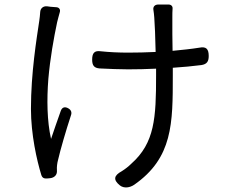

<svg xmlns="http://www.w3.org/2000/svg" viewBox="-20 -790 1020 850"><path d="M194 -440C202 -532 218 -621 233 -692C236 -705 241 -722 245 -737C248 -748 242 -757 230 -758L204 -760L189 -762C171 -764 159 -753 158 -737C157 -724 156 -711 154 -699C142 -618 117 -467 117 -308C117 -195 143 -80 163 -15C169 3 182 1 201 -1C221 -3 234 -16 232 -36C232 -37 232 -37 232 -38C231 -49 233 -68 237 -82C247 -126 272 -212 294 -279C299 -292 295 -303 283 -310C268 -319 255 -316 249 -299C233 -256 218 -209 206 -175C188 -255 187 -349 194 -440ZM743 -639V-713C743 -727 743 -740 744 -752C745 -762 738 -770 726 -770H700H681C665 -770 657 -760 659 -747C661 -736 662 -724 663 -712C665 -687 668 -621 669 -560C628 -558 586 -557 546 -557C507 -557 463 -559 426 -563C398 -567 388 -555 388 -526C388 -501 396 -489 421 -487C462 -485 511 -483 547 -483C587 -483 629 -484 671 -486V-456C671 -268 665 -157 561 -65C550 -54 535 -42 519 -32C484 -13 480 6 511 31C529 45 555 41 574 28C745 -91 745 -244 745 -456V-490C791 -493 833 -497 872 -502C896 -506 904 -518 904 -542C904 -573 893 -585 863 -579C826 -573 786 -569 744 -565Z"/></svg>

Font: GenSenRounded2 TW R
Style: Regular
Weight: 400
Version: Version 2.100;PS 2.1;hotconv 16.6.51;makeotf.lib2.5.65220 DE